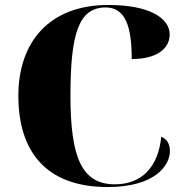

<svg xmlns="http://www.w3.org/2000/svg" viewBox="-20 -744 748 774"><path d="M414 10C606 10 665 -78 665 -135C665 -165 652 -184 630 -193C618 -68 549 -1 443 -1C310 -1 264 -108 264 -358C264 -608 297 -714 406 -714C486 -714 511 -636 511 -506C615 -506 664 -550 664 -605C664 -671 582 -724 417 -724C178 -724 54 -574 54 -358C54 -137 162 10 414 10Z"/></svg>

Font: Noto Serif Display Black
Style: Regular
Weight: 900
Designer: Monotype Design Team
Foundry: Monotype Imaging Inc.
Version: Version 2.009